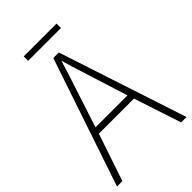

<svg xmlns="http://www.w3.org/2000/svg" viewBox="-246 -1013 1010 1010"><g transform="rotate(-45 258.5 -508.5)"><path d="M381 -924H137V-891H381ZM477 -93H517L282 -808H241L0 -93H40L129 -357H390ZM288 -678 378 -393H140L233 -678C242 -707 252 -737 261 -768C270 -735 280 -704 288 -678Z"/></g></svg>

Font: Noto Sans Kannada UI SemiCondensed ExtraLight
Style: Regular
Weight: 200
Width: 4
Designer: Jelle Bosma - Monotype Design Team
Foundry: Monotype Imaging Inc.
Version: Version 2.005